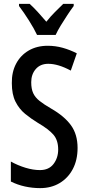

<svg xmlns="http://www.w3.org/2000/svg" viewBox="-20 -960 456 990"><path d="M380 -197Q380 -135 355.5 -88.5Q331 -42 287.5 -16Q244 10 187 10Q147 10 108.5 1.5Q70 -7 36 -24V-127Q72 -107 111.5 -95Q151 -83 186 -83Q232 -83 256 -114.5Q280 -146 280 -189Q280 -237 255.5 -265.5Q231 -294 176 -326Q140 -348 109.5 -373Q79 -398 60 -435.5Q41 -473 41 -531Q40 -588 63 -631.5Q86 -675 128 -699.5Q170 -724 226 -724Q266 -724 303.5 -713.5Q341 -703 376 -685L345 -596Q280 -631 229 -631Q188 -631 164.5 -604Q141 -577 141 -536Q141 -502 151 -480Q161 -458 183.5 -440Q206 -422 244 -400Q312 -361 346 -314Q380 -267 380 -197ZM171 -780Q156 -812 129.5 -854Q103 -896 78 -929V-940H133Q151 -924 174 -899Q197 -874 219 -848Q243 -878 262.5 -897Q282 -916 306 -940H360V-929Q345 -909 327.5 -882.5Q310 -856 293.5 -829Q277 -802 267 -780Z"/></svg>

Font: Noto Sans Kannada ExtraCondensed Medium
Style: Regular
Weight: 500
Width: 2
Designer: Jelle Bosma - Monotype Design Team
Foundry: Monotype Imaging Inc.
Version: Version 2.005; ttfautohint (v1.8.4.7-5d5b)